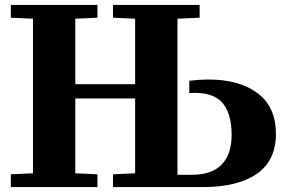

<svg xmlns="http://www.w3.org/2000/svg" viewBox="-20 -760 1169 780"><path d="M24 -52 114 -56V-684L24 -688V-740H376V-688L286 -684V-418H529V-684L439 -688V-740H791V-688L701 -684V-50H760Q841 -50 881 -92Q921 -134 921 -212Q921 -301 881.5 -344.5Q842 -388 749 -382V-432Q794 -437 826 -437Q953 -437 1027 -381Q1101 -325 1101 -216Q1101 -108 1023.5 -54Q946 0 804 0H439V-52L529 -56V-360H286V-56L376 -52V0H24Z"/></svg>

Font: Minipax
Style: Bold
Weight: 700
Designer: Raphaël Ronot, Igor Stepanchenko (Cyrillic)
Foundry: steppetype
Version: Version 1.002